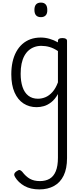

<svg xmlns="http://www.w3.org/2000/svg" viewBox="-20 -808 638 1478"><path d="M283 650Q215 650 168 623.5Q121 597 96 555Q88 543 90 532Q92 521 108 510Q123 499 132 501Q141 503 151 514Q179 551 210.5 568.5Q242 586 287 586Q331 586 362 568Q393 550 409.5 510Q426 470 426 406V-84Q403 -43 374.5 -21Q346 1 317.5 9Q289 17 262 17Q205 17 161 -11.5Q117 -40 92 -96.5Q67 -153 67 -236Q67 -287 76.5 -330.5Q86 -374 105 -409Q124 -444 151.5 -468.5Q179 -493 214.5 -506Q250 -519 294 -519Q327 -519 360.5 -509.5Q394 -500 426 -482V-493Q426 -504 434.5 -509.5Q443 -515 460 -515Q478 -515 487 -509.5Q496 -504 496 -493V409Q496 490 470 543.5Q444 597 396 623.5Q348 650 283 650ZM272 -48Q302 -48 330.5 -60Q359 -72 384 -100Q409 -128 426 -174V-415Q393 -437 362 -446Q331 -455 298 -455Q269 -455 244.5 -446Q220 -437 200.5 -420Q181 -403 167 -377Q153 -351 146 -317Q139 -283 139 -240Q139 -182 153.5 -138.5Q168 -95 198 -71.5Q228 -48 272 -48ZM295 -676Q270 -676 257.5 -690Q245 -704 245 -732Q245 -760 257.5 -774Q270 -788 295 -788Q319 -788 331.5 -774Q344 -760 344 -732Q345 -704 332 -690Q319 -676 295 -676Z"/></svg>

Font: Playwrite BR Light
Style: Regular
Weight: 300
Version: Version 1.003